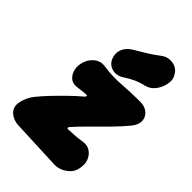

<svg xmlns="http://www.w3.org/2000/svg" viewBox="-264 -885 1004 1004"><g transform="rotate(45 238.5 -382.5)"><path d="M254 -169Q250 -164 251 -160Q252 -156 258 -156Q287 -157 311 -159Q335 -161 361 -165Q388 -169 409 -155.5Q430 -142 440.5 -117Q451 -92 445 -59Q440 -22 407.5 2Q375 26 337 25L58 13Q21 11 -4 -11.5Q-29 -34 -23 -71Q-19 -94 -9.5 -114.5Q0 -135 13 -151Q37 -181 68.5 -214Q100 -247 134 -280Q168 -313 199 -339Q204 -344 203.5 -348.5Q203 -353 196 -352Q181 -351 167 -349.5Q153 -348 139 -346Q110 -341 91.5 -354Q73 -367 65 -390.5Q57 -414 61 -439Q67 -478 94.5 -504Q122 -530 159 -525Q223 -515 289.5 -520Q356 -525 421 -525Q456 -525 477.5 -507.5Q499 -490 501 -462.5Q503 -435 479 -405Q448 -367 406 -324.5Q364 -282 323.5 -242Q283 -202 254 -169ZM272 -554Q238 -532 206 -540.5Q174 -549 160 -581V-583Q148 -612 159.5 -641.5Q171 -671 203 -690Q235 -709 265.5 -727.5Q296 -746 326 -769Q358 -795 395.5 -789Q433 -783 449 -751L453 -745Q464 -723 457.5 -691.5Q451 -660 431 -634.5Q411 -609 381 -602Q347 -594 320.5 -581.5Q294 -569 272 -554Z"/></g></svg>

Font: Winky Sans Black
Style: Italic
Weight: 900
Italic angle: -8.97852°
Designer: Simon Atzbach
Foundry: typofactur
Version: Version 1.205